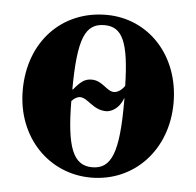

<svg xmlns="http://www.w3.org/2000/svg" viewBox="-42 -516 584 572"><g transform="rotate(5 250.0 -229.5)"><path d="M254 -473C122 -473 25 -374 25 -228C25 -86 125 14 250 14C379 14 476 -88 476 -229C476 -371 380 -473 254 -473ZM329 -230V-218C329 -69 309 -17 251 -17C194 -17 173 -70 172 -208C181 -218 190 -222 197 -222C221 -222 238 -187 278 -187C292 -187 317 -198 328 -230ZM172 -243C173 -395 193 -442 251 -442C304 -442 325 -399 328 -267C317 -251 304 -246 296 -246C274 -246 260 -277 227 -277C206 -277 194 -267 174 -243Z"/></g></svg>

Font: XITS
Style: Bold
Weight: 700
Designer: MicroPress Inc., with final additions and corrections provided by Coen Hoffman, Elsevier (retired)
Version: Version 1.107